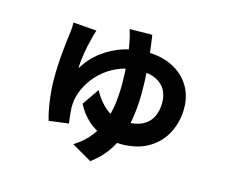

<svg xmlns="http://www.w3.org/2000/svg" viewBox="-101 -774 1203 1009"><g transform="rotate(15 500.0 -269.0)"><path d="M320 -577Q315 -564 311 -549Q307 -534 305 -524Q301 -509 296.5 -489.5Q292 -470 288.5 -448Q285 -426 282.5 -404Q280 -382 280 -362Q316 -421 368.5 -460Q421 -499 481 -518Q541 -537 601 -537Q687 -537 747 -506Q807 -475 839 -422Q871 -369 871 -301Q871 -230 840.5 -169Q810 -108 749 -71Q688 -34 597 -34Q549 -34 501.5 -50.5Q454 -67 414.5 -101.5Q375 -136 349 -187L412 -278Q441 -223 484 -188Q527 -153 593 -153Q650 -153 685 -171.5Q720 -190 736 -223.5Q752 -257 752 -300Q752 -338 736.5 -367.5Q721 -397 686.5 -415Q652 -433 596 -433Q532 -433 480.5 -411Q429 -389 391 -353.5Q353 -318 330.5 -276Q308 -234 301 -194Q300 -184 299 -174.5Q298 -165 298 -155Q298 -148 299.5 -131Q301 -114 303 -96.5Q305 -79 307 -68L200 -54Q187 -96 178.5 -157.5Q170 -219 170 -279Q170 -317 172 -354.5Q174 -392 177.5 -426.5Q181 -461 184 -489Q187 -517 190 -535Q192 -549 192.5 -563Q193 -577 192 -587ZM609 -632Q614 -602 620 -553Q626 -504 630.5 -444.5Q635 -385 635 -322Q635 -244 621.5 -168Q608 -92 571.5 -24.5Q535 43 466 94L357 31Q411 -3 443.5 -45.5Q476 -88 493 -136Q510 -184 516.5 -234Q523 -284 523 -333Q523 -407 516.5 -470.5Q510 -534 501 -575Q498 -590 494.5 -603Q491 -616 486 -630Z"/></g></svg>

Font: Noto Sans SC Thin
Style: Bold
Weight: 700
Version: Version 2.004-H2;hotconv 1.0.118;makeotfexe 2.5.65603